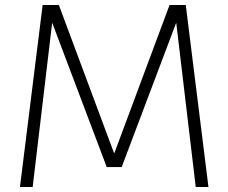

<svg xmlns="http://www.w3.org/2000/svg" viewBox="-20 -750 916 770"><path d="M60 0 151 -730H216L437 -137H439L660 -730H725L816 0H765L687 -657H686L468 -80H408L190 -657H189L111 0Z"/></svg>

Font: M PLUS 2 Thin Light
Style: Regular
Weight: 300
Version: Version 1.001